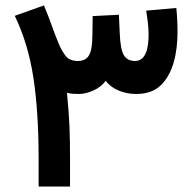

<svg xmlns="http://www.w3.org/2000/svg" viewBox="-20 -684 714 704"><path d="M479 -339.4C517.6 -339.4 547.9 -350.1 569.8 -371.6C614.3 -414.6 630.9 -487.8 630.9 -567.9C630.9 -597.7 629.4 -626.5 626.5 -654.8L516.1 -645C519.5 -622.1 524.9 -588.9 524.9 -557.6C524.9 -510.3 516.1 -460.4 475.1 -460.4C456.5 -460.4 442.9 -467.3 434.6 -481C425.8 -494.6 420.4 -522.5 418.9 -564.9L416 -629.9L319.8 -625L318.8 -555.7C318.4 -486.8 305.7 -460.4 264.2 -460.4C244.6 -460.9 230 -466.8 220.7 -479C211.4 -491.2 203.1 -505.4 196.3 -521.5C185.1 -548.3 176.3 -571.8 168.9 -592.8C161.6 -613.3 152.3 -637.2 141.1 -664.1L34.2 -626C66.9 -558.1 89.8 -482.4 102.5 -398.9C115.2 -315.4 121.6 -216.8 121.6 -103V0H236.8V-101.6C236.8 -142.1 236.3 -181.2 234.9 -217.8C233.4 -254.4 230 -296.4 225.6 -343.8C240.7 -339.8 255.4 -339.4 269.5 -339.4C285.6 -339.4 303.2 -343.8 322.3 -352.1C341.3 -360.4 356.4 -372.6 367.7 -387.7C390.6 -356 435.5 -339.4 479 -339.4Z"/></svg>

Font: Vazirmatn SemiBold
Style: Regular
Weight: 600
Designer: Saber Rastikerdar
Foundry: Saber Rastikerdar
Version: Version 33.003